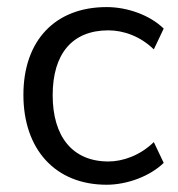

<svg xmlns="http://www.w3.org/2000/svg" viewBox="-20 -505 494 534"><path d="M276.5 8.8C333.3 8.8 397.1 -14.7 435.3 -52L407.8 -109.8C369.6 -72.5 321.6 -55.9 281.4 -55.9C181.4 -55.9 126.5 -125.5 126.5 -240.2C126.5 -355.9 181.4 -420.6 281.4 -420.6C322.5 -420.6 369.6 -404.9 407.8 -367.6L435.3 -425.5C397.1 -462.7 335.3 -485.3 276.5 -485.3C133.3 -485.3 45.1 -392.2 45.1 -241.2C45.1 -90.2 133.3 8.8 276.5 8.8Z"/></svg>

Font: LL Pando Sans
Style: Regular
Weight: 400
Designer: Joshua Smith
Foundry: Joshua Smith
Version: Version 1.000;Glyphs 3.2.1 (3258)